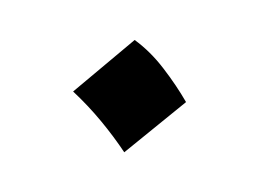

<svg xmlns="http://www.w3.org/2000/svg" viewBox="-41 -467 408 301"><g transform="rotate(15 162.5 -316.0)"><path d="M147 -403.3Q175.8 -392.1 202.1 -371.8Q228.5 -351.6 250 -330.1L176.8 -229Q155.3 -248 129.2 -266.6Q103 -285.2 74.7 -300.3Z"/></g></svg>

Font: Pinar DS1-Light
Style: Regular
Weight: 300
Designer: Amin Abedi
Version: Version 2.000